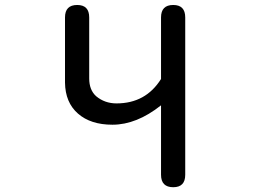

<svg xmlns="http://www.w3.org/2000/svg" viewBox="-20 -742 1040 783"><path d="M438.5 -233.4Q349.6 -233.4 297.9 -278.8Q246.1 -324.2 245.1 -405.3V-670.9Q245.1 -721.7 294.9 -721.7Q343.8 -721.7 343.8 -670.9V-421.9Q343.8 -375 372.1 -349.6Q407.2 -320.3 455.1 -320.3Q574.2 -320.3 636.7 -419.9V-670.9Q636.7 -721.7 686.5 -721.7Q735.4 -721.7 735.4 -670.9V-29.3Q735.4 21.5 686.5 21.5Q636.7 21.5 636.7 -29.3V-312.5Q537.1 -233.4 438.5 -233.4Z"/></svg>

Font: FakePearl
Style: Regular
Weight: 400
Version: Version 1.2